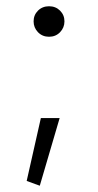

<svg xmlns="http://www.w3.org/2000/svg" viewBox="-20 -468 310 608"><path d="M86.4 -400.4Q86.4 -420.4 100.3 -434.3Q114.3 -448.2 135.3 -448.2Q156.2 -448.2 170.2 -434.3Q184.1 -420.4 184.1 -400.4Q184.1 -380.4 170.2 -366Q156.2 -351.6 135.3 -351.6Q114.3 -351.6 100.3 -366Q86.4 -380.4 86.4 -400.4ZM109.4 -94.2H168.9L106 120.1L64.5 105Z"/></svg>

Font: Estedad-FD Light
Style: Regular
Weight: 300
Designer: Amin Abedi
Version: Version 7.3